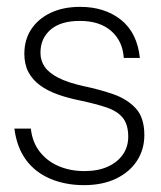

<svg xmlns="http://www.w3.org/2000/svg" viewBox="-20 -528 469 560"><path d="M225 12Q171 12 127 -6.5Q83 -25 56 -61.5Q29 -98 22 -153H70Q74 -114 95.5 -86Q117 -58 151 -43.5Q185 -29 226 -29Q266 -29 294.5 -42Q323 -55 338.5 -77.5Q354 -100 354 -129Q354 -165 338 -184.5Q322 -204 291 -214.5Q260 -225 213 -235Q178 -242 148.5 -252.5Q119 -263 97 -279Q75 -295 63 -317.5Q51 -340 51 -371Q51 -412 71 -442.5Q91 -473 127.5 -490.5Q164 -508 214 -508Q285 -508 332.5 -470.5Q380 -433 388 -359H341Q338 -408 304.5 -437.5Q271 -467 213 -467Q157 -467 127.5 -441.5Q98 -416 98 -374Q98 -351 110.5 -333Q123 -315 150.5 -301Q178 -287 223 -277Q271 -267 311 -253Q351 -239 376 -212Q401 -185 401 -134Q401 -92 379.5 -59Q358 -26 318.5 -7Q279 12 225 12Z"/></svg>

Font: DM Sans 36pt ExtraLight
Style: Regular
Weight: 250
Designer: Colophon Foundry, Jonny Pinhorn
Foundry: Colophon Foundry
Version: Version 4.004;gftools[0.9.30]